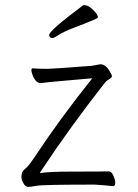

<svg xmlns="http://www.w3.org/2000/svg" viewBox="-20 -728 540 753"><path d="M90 5Q80 5 72 -9Q64 -23 64 -34Q64 -55 77 -64.5Q90 -74 113 -108Q216 -264 342 -421Q163 -406 140 -402Q120 -402 108 -433Q103 -446 103 -453Q103 -460 109 -460Q133 -458 167 -458Q187 -458 341 -470L373 -476Q396 -476 412 -445Q419 -434 419 -429Q419 -424 408 -417.5Q397 -411 391 -403Q256 -231 142 -59L136 -49Q172 -55 257 -55Q391 -55 407 -56Q417 -56 424.5 -39.5Q432 -23 432 -11Q432 2 423 2Q386 -2 351 -4Q149 -4 124.5 0.5Q100 5 90 5ZM186 -579Q173 -579 173 -591Q173 -608 307 -708Q322 -708 334 -699Q364 -675 364 -659Q364 -655 272 -620Q228 -603 210 -591Q192 -579 186 -579Z"/></svg>

Font: LXGW WenKai Mono TC Light
Style: Regular
Weight: 300
Designer: LXGW / Fontworks Inc.
Foundry: LXGW / Fontworks Inc.
Version: Version 1.330